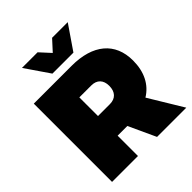

<svg xmlns="http://www.w3.org/2000/svg" viewBox="-245 -1065 1216 1216"><g transform="rotate(-45 362.5 -457.0)"><path d="M456 -752 567 -914H427L362 -843L297 -914H157L268 -752ZM715 0 577 -228C649 -272 688 -348 688 -450C688 -610 579 -701 389 -701H50V0H282V-182H369L453 0ZM282 -525H389C439 -525 468 -495 468 -443C468 -389 439 -358 389 -358H282Z"/></g></svg>

Font: Montserrat arm Black
Style: Regular
Weight: 900
Designer: Julieta Ulanovsky
Foundry: Julieta Ulanovsky
Version: Version 6.000;PS 006.000;hotconv 1.0.88;makeotf.lib2.5.64775